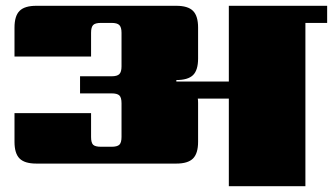

<svg xmlns="http://www.w3.org/2000/svg" viewBox="-20 -642 1148 662"><path d="M1108 -622V-563H1033V0H769V-302H662Q663 -297 663 -287V-153Q663 -113 645.5 -95.5Q628 -78 588 -78H105Q65 -78 47.5 -95.5Q30 -113 30 -153V-252H294V-170Q294 -150 301 -143Q308 -136 328 -136H365Q384 -136 391.5 -143Q399 -150 399 -170V-286Q399 -306 391.5 -313Q384 -320 365 -320H256V-379H365Q384 -379 391.5 -386.5Q399 -394 399 -413V-529Q399 -548 391.5 -555.5Q384 -563 365 -563H328Q308 -563 301 -555.5Q294 -548 294 -529V-447H30V-547Q30 -587 47.5 -604.5Q65 -622 105 -622H588Q628 -622 645.5 -604.5Q663 -587 663 -547V-440Q663 -400 645.5 -383Q628 -366 588 -366V-361H769V-622Z"/></svg>

Font: Sarpanch Black
Style: Regular
Weight: 900
Designer: Manushi Parikh (Devanagari and Latin), Jyotish Sonowal (Devanagari)
Foundry: Indian Type Foundry
Version: Version 2.004;PS 1.0;hotconv 1.0.78;makeotf.lib2.5.61930; tt